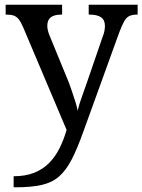

<svg xmlns="http://www.w3.org/2000/svg" viewBox="-20 -556 605 816"><path d="M38 193Q89 193 126 178Q163 163 189 136.5Q215 110 233 74Q251 38 263 -4L78 -441Q69 -462 60 -473.5Q51 -485 39 -489.5Q27 -494 7 -494H4V-536H244V-494H241Q211 -494 196 -482.5Q181 -471 181 -446Q181 -438 183 -429Q185 -420 189 -409L262 -231Q272 -208 281.5 -180.5Q291 -153 299 -128Q307 -103 310 -86Q317 -115 328.5 -146Q340 -177 350 -207L417 -402Q422 -414 424 -425.5Q426 -437 426 -445Q426 -471 409.5 -482.5Q393 -494 360 -494H357V-536H565V-494H562Q543 -494 530 -488Q517 -482 507.5 -465Q498 -448 486 -416L334 4Q308 77 284 123Q260 169 230.5 194.5Q201 220 157 230Q113 240 47 240H38Z"/></svg>

Font: Noto Serif Bengali
Style: Regular
Weight: 400
Designer: Juan Bruce, Universal Thirst, Indian Type Foundry and the Monotype Design Team.
Foundry: Monotype Imaging Inc.
Version: Version 2.003